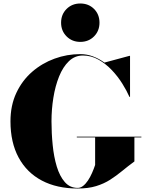

<svg xmlns="http://www.w3.org/2000/svg" viewBox="-20 -1070 840 1100"><path d="M420 -287H790V-283H750V-145Q712.5 -117.5 679.5 -90.2Q646.5 -63 611 -40.2Q575.5 -17.5 530.8 -3.8Q486 10 425 10Q306 10 219.8 -35.5Q133.5 -81 86.8 -167.2Q40 -253.5 40 -375Q40 -466 73.5 -537.5Q107 -609 164 -658.5Q221 -708 292.5 -734Q364 -760 440 -760Q477.5 -760 512.2 -747Q547 -734 578.5 -711.5L721.5 -750H725V-515H721.5Q706.5 -549.5 681 -590.5Q655.5 -631.5 621 -668Q586.5 -704.5 544.5 -728.2Q502.5 -752 455 -752Q408.5 -752 374.5 -719.2Q340.5 -686.5 318.5 -631.8Q296.5 -577 285.8 -510.2Q275 -443.5 275 -375Q275 -307 281.8 -239.2Q288.5 -171.5 305.2 -116Q322 -60.5 351.2 -27Q380.5 6.5 425 6.5Q441.5 6.5 456.2 -5Q471 -16.5 484 -36Q497 -55.5 507.2 -78.8Q517.5 -102 525 -125V-283H420ZM440 -830Q393 -830 361.5 -861.5Q330 -893 330 -940Q330 -987.5 361.5 -1018.8Q393 -1050 440 -1050Q487.5 -1050 518.8 -1018.8Q550 -987.5 550 -940Q550 -893 518.8 -861.5Q487.5 -830 440 -830Z"/></svg>

Font: Bodoni Moda 48pt Black
Style: Regular
Weight: 900
Designer: Owen Earl
Foundry: indestructible type
Version: Version 2.004